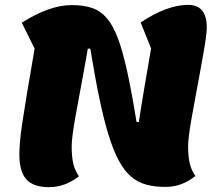

<svg xmlns="http://www.w3.org/2000/svg" viewBox="-20 -747 904 793"><path d="M663 25Q619 25 584 15.5Q549 6 521 -18Q493 -42 470.5 -84Q448 -126 428.5 -189Q409 -252 390.5 -340.5Q372 -429 353 -546H289L276 -726Q324 -726 359 -714.5Q394 -703 420 -673.5Q446 -644 466.5 -590Q487 -536 505.5 -451Q524 -366 544 -243H654ZM182 26Q118 26 89 -6Q60 -38 60 -109Q60 -131 62.5 -161Q65 -191 72 -239Q79 -287 91.5 -361.5Q104 -436 123 -546L70 -653Q126 -689 178 -707.5Q230 -726 276 -726Q353 -726 353 -632Q353 -617 349 -587.5Q345 -558 338 -519Q331 -480 323 -435.5Q315 -391 306.5 -346.5Q298 -302 291 -262Q284 -222 280 -191.5Q276 -161 276 -144Q276 -98 283 -70Q290 -42 306 -19Q249 26 182 26ZM663 25Q599 25 570 -7Q541 -39 541 -110Q541 -132 543.5 -162Q546 -192 553 -240Q560 -288 572.5 -362.5Q585 -437 604 -547L561 -654Q614 -690 664 -708.5Q714 -727 757 -727Q834 -727 834 -633Q834 -618 830 -588.5Q826 -559 819 -520Q812 -481 804 -436.5Q796 -392 787.5 -347.5Q779 -303 772 -263Q765 -223 761 -192.5Q757 -162 757 -145Q757 -99 764 -71Q771 -43 787 -20Q758 3 727.5 14Q697 25 663 25Z"/></svg>

Font: Lemonada
Style: Regular
Weight: 400
Designer: Mohamed Gaber (Arabic), Eduardo Tunni (Latin)
Foundry: Kief Type Foundry
Version: Version 4.005